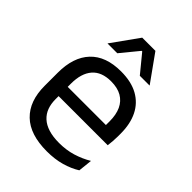

<svg xmlns="http://www.w3.org/2000/svg" viewBox="-200 -786 901 901"><g transform="rotate(45 250.0 -336.0)"><path d="M271 11Q159.5 11 103 -43.5Q46.5 -98 46.5 -199.5V-286.5Q46.5 -389.5 99 -445.2Q151.5 -501 252.5 -501Q320.5 -501 366 -475.8Q411.5 -450.5 434.5 -404Q457.5 -357.5 457.5 -293V-275Q457.5 -259 456.2 -243Q455 -227 453 -211.5H378.5Q379.5 -235.5 379.8 -257Q380 -278.5 380 -296.5Q380 -341 365.8 -371.8Q351.5 -402.5 323.2 -418.8Q295 -435 252.5 -435Q189.5 -435 158 -398.5Q126.5 -362 126.5 -294V-247.5L127 -237.5V-191Q127 -160.5 136 -136Q145 -111.5 164.2 -93.8Q183.5 -76 213.2 -66.8Q243 -57.5 284 -57.5Q331.5 -57.5 372.5 -70Q413.5 -82.5 449.5 -104L442 -34Q409.5 -13.5 366.5 -1.2Q323.5 11 271 11ZM89 -211.5V-272.5H436V-211.5ZM210.5 -683H298L393.5 -549.5V-548.5H329L256 -637.5H252.5L179.5 -548.5H115V-549.5Z"/></g></svg>

Font: Anek Tamil Medium
Style: Regular
Weight: 400
Version: Version 1.003